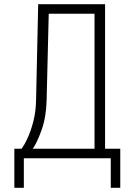

<svg xmlns="http://www.w3.org/2000/svg" viewBox="-20 -750 640 910"><path d="M48 140V-45H82Q96 -63 111.5 -97Q127 -131 138.5 -176.5Q150 -222 151 -276L161 -730H478V-45H550V140H505V0H93V140ZM135 -45H428V-685H211L201 -276Q199 -195 177 -133.5Q155 -72 135 -45Z"/></svg>

Font: JetBrains Mono NL Thin
Style: Regular
Weight: 100
Monospace: yes
Designer: Philipp Nurullin, Konstantin Bulenkov
Foundry: JetBrains
Version: Version 2.305; ttfautohint (v1.8.4.7-5d5b)